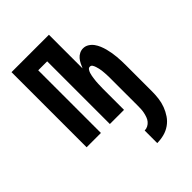

<svg xmlns="http://www.w3.org/2000/svg" viewBox="-220 -615 940 940"><g transform="rotate(-45 250.0 -145.0)"><path d="M299 230V143Q311 143 321.5 137.5Q332 132 339.5 123Q347 114 351 102.5Q355 91 357.5 79.5Q360 68 360.5 56.5Q361 45 361 33V-146Q361 -155 361 -163Q361 -171 360.5 -179.5Q360 -188 359.5 -196Q359 -204 358 -212.5Q357 -221 355 -229Q353 -237 350.5 -245Q348 -253 343.5 -260.5Q339 -268 330 -268Q322 -268 317 -260.5Q312 -253 309.5 -245Q307 -237 305.5 -229Q304 -221 303 -212.5Q302 -204 301 -196Q300 -188 300 -179.5Q300 -171 299.5 -163Q299 -155 299 -146V0H201V-434H139V0H40V-520H299V-287Q304 -299 310 -311Q316 -323 324.5 -333Q333 -343 345 -349Q357 -355 370 -355Q386 -355 399.5 -346.5Q413 -338 422 -325.5Q431 -313 437 -298.5Q443 -284 447 -269Q451 -254 453.5 -239Q456 -224 457.5 -208.5Q459 -193 459.5 -177.5Q460 -162 460 -146V33Q460 57 457 81Q454 105 445.5 127.5Q437 150 423.5 170Q410 190 390 204Q370 218 346.5 224Q323 230 299 230Z"/></g></svg>

Font: Iosevka Term Semibold
Style: Regular
Weight: 600
Monospace: yes
Designer: Belleve Invis
Foundry: Belleve Invis
Version: Version 31.4.0